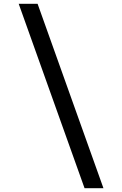

<svg xmlns="http://www.w3.org/2000/svg" viewBox="-20 -843 640 1006"><path d="M423 143 78 -823H177L522 143Z"/></svg>

Font: Iosevka Custom Medium Extended
Style: Regular
Weight: 500
Width: 7
Monospace: yes
Designer: Belleve Invis
Foundry: Belleve Invis
Version: Version 11.2.4; ttfautohint (v1.8.4)